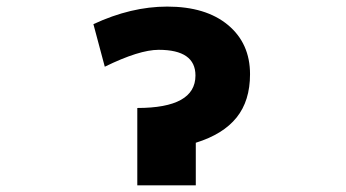

<svg xmlns="http://www.w3.org/2000/svg" viewBox="-20 -555 1040 577"><path d="M482.4 -535.2Q598.6 -535.2 665 -480Q731.4 -424.8 731.4 -332Q731.4 -252 690.9 -201.7Q650.4 -151.4 568.4 -126V2H392.6V-230.5Q567.4 -230.5 567.4 -328.1Q567.4 -405.3 457 -405.3Q398.4 -405.3 294.9 -354.5L260.7 -482.4Q374 -535.2 482.4 -535.2Z"/></svg>

Font: GenEi Gothic M Heavy
Style: Regular
Weight: 800
Designer: o_tamon (Modified); [Source Han Sans]
Ryoko NISHIZUKA  (kana & ideographs); Paul D. Hunt (Latin, Greek & Cyrillic); Wenl
Version: Version 1.1a;Original Version 1.004